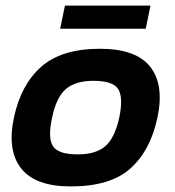

<svg xmlns="http://www.w3.org/2000/svg" viewBox="-20 -659 629 689"><path d="M196 -556 213 -639H520L503 -556ZM234 10Q107 10 56 -54.5Q5 -119 30 -237Q55 -355 128 -419.5Q201 -484 339 -484Q468 -484 519 -419.5Q570 -355 545 -237Q520 -119 448 -54.5Q376 10 234 10ZM259 -105Q324 -105 358 -134.5Q392 -164 408 -237Q423 -310 404 -339.5Q385 -369 315 -369Q251 -369 216.5 -339.5Q182 -310 167 -237Q151 -164 170 -134.5Q189 -105 259 -105Z"/></svg>

Font: Kanit Medium
Style: Italic
Weight: 500
Italic angle: -12°
Designer: Katatrad Team
Foundry: CadsonDemak
Version: Version 2.000; ttfautohint (v1.8.3)